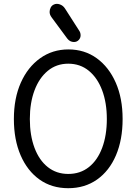

<svg xmlns="http://www.w3.org/2000/svg" viewBox="-20 -975 718 1010"><path d="M339 15Q252 15 188 -30.5Q124 -76 88.5 -158Q53 -240 53 -349Q53 -458 89.5 -540Q126 -622 191 -668.5Q256 -715 340 -715Q425 -715 489 -668.5Q553 -622 589 -540Q625 -458 625 -349Q625 -240 590 -158Q555 -76 490.5 -30.5Q426 15 339 15ZM339 -60Q402 -60 447.5 -96Q493 -132 517.5 -197.5Q542 -263 542 -349Q542 -434 517.5 -499.5Q493 -565 447.5 -602.5Q402 -640 339 -640Q277 -640 231.5 -602.5Q186 -565 161.5 -499.5Q137 -434 137 -349Q137 -263 161.5 -197.5Q186 -132 231.5 -96Q277 -60 339 -60ZM369 -754Q348 -754 334 -772L252 -883Q246 -891 243.5 -898Q241 -905 241 -912Q241 -924 246.5 -935Q252 -946 263 -951Q277 -958 294.5 -952Q312 -946 322 -930L397 -813Q404 -803 404 -789Q404 -775 394 -764.5Q384 -754 369 -754Z"/></svg>

Font: National Park
Style: Regular
Weight: 400
Designer: Andrea Herstowski, Ben Hoepner
Version: Version 1.009